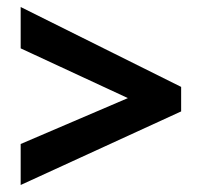

<svg xmlns="http://www.w3.org/2000/svg" viewBox="-20 -635 576 548"><path d="M39 -224 345 -355 39 -497V-615L497 -387V-317L39 -107Z"/></svg>

Font: Noto Sans Armenian SemiCondensed
Style: Bold
Weight: 700
Width: 4
Designer: Monotype Design Team
Foundry: Monotype Imaging Inc.
Version: Version 2.008; ttfautohint (v1.8.4.7-5d5b)